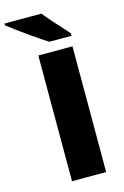

<svg xmlns="http://www.w3.org/2000/svg" viewBox="-195 -992 681 1053"><g transform="rotate(-15 145.5 -465.5)"><path d="M77.1 0V-713.9H271V0ZM154.3 -771Q120.6 -792.5 54.9 -838.6Q-10.7 -884.8 -56.6 -920.9V-931.2H153.3Q178.7 -897 252.4 -817.4L281.2 -785.2V-771Z"/></g></svg>

Font: Open Sans ExtBd
Style: Bold
Weight: 800
Foundry: Ascender Corporation
Version: Version 1.10